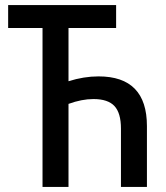

<svg xmlns="http://www.w3.org/2000/svg" viewBox="-20 -734 653 754"><path d="M147 0V-624H12V-714H436V-624H249V-415Q309 -434 367 -434Q557 -434 557 -239V0H455V-229Q455 -290 429.5 -317.5Q404 -345 347 -345Q301 -345 249 -326V0Z"/></svg>

Font: Noto Sans Condensed Medium
Style: Regular
Weight: 500
Width: 3
Designer: Monotype Design Team
Foundry: Monotype Imaging Inc.
Version: Version 2.013; ttfautohint (v1.8.4.7-5d5b)